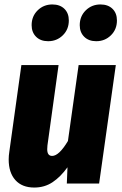

<svg xmlns="http://www.w3.org/2000/svg" viewBox="-20 -824 546 862"><path d="M19 -108Q19 -125 22 -144L76 -532H243L193 -171Q192 -164 192 -154Q192 -124 214 -124Q245 -124 285 -191L333 -532H500L425 0H280L283 -73Q252 -30 216 -6Q180 18 134 18Q79 18 49 -15.5Q19 -49 19 -108ZM122 -711Q122 -751 149 -777.5Q176 -804 215 -804Q249 -804 269 -784.5Q289 -765 289 -732Q289 -692 262 -665.5Q235 -639 196 -639Q162 -639 142 -659Q122 -679 122 -711ZM338 -711Q338 -751 365 -777.5Q392 -804 431 -804Q465 -804 485 -784.5Q505 -765 505 -732Q505 -692 478 -665.5Q451 -639 412 -639Q378 -639 358 -659Q338 -679 338 -711Z"/></svg>

Font: Fira Sans Condensed ExtraBold
Style: Italic
Weight: 800
Width: 3
Italic angle: -8°
Designer: bBox Type GmbH & Carrois Corporate GbR & Edenspiekermann AG
Foundry: bBox Type GmbH & Carrois Corporate GbR & Edenspiekermann AG
Version: Version 4.301